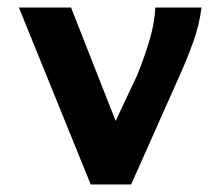

<svg xmlns="http://www.w3.org/2000/svg" viewBox="-20 -488 590 508"><path d="M220 0 30 -468H168L286 -168L342 -287Q361 -333 375 -379.5Q389 -426 391 -468H513Q508 -423 490 -373.5Q472 -324 449 -274L327 0Z"/></svg>

Font: Inconsolata SemiExpanded ExtraBold
Style: Regular
Weight: 800
Width: 6
Monospace: yes
Designer: Raph Levien, Cyreal, Brenton Simpson
Foundry: Raph Levien, Cyreal, Google
Version: Version 3.001; ttfautohint (v1.8.2.53-6de2)